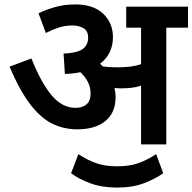

<svg xmlns="http://www.w3.org/2000/svg" viewBox="-20 -652 869 867"><path d="M502 -214Q502 -143 456 -105.5Q410 -68 329 -68Q268 -68 216 -93.5Q164 -119 116.5 -181Q69 -243 23 -351L122 -388Q164 -281 212 -223Q260 -165 321 -165Q353 -165 371 -181Q389 -197 389 -229Q389 -258 377 -281.5Q365 -305 343 -326Q311 -319 273 -318L267 -410Q330 -413 354 -431Q378 -449 378 -482Q378 -513 356.5 -525Q335 -537 308 -537Q274 -537 245 -527.5Q216 -518 187 -503L154 -592Q182 -606 225 -619Q268 -632 320 -632Q402 -632 446 -590Q490 -548 490 -484Q490 -409 432 -364Q438 -359 444 -352Q459 -350 475.5 -349Q492 -348 510 -348Q541 -348 566.5 -351Q592 -354 617 -362V-527H550V-622H829V-527H731V0H617V-265Q595 -258 572.5 -255.5Q550 -253 525 -253Q512 -253 497 -255Q502 -234 502 -214ZM509 195Q440 195 387.5 175.5Q335 156 301 130L334 44Q371 69 412 84Q453 99 509 99Q565 99 605.5 84.5Q646 70 685 44L717 130Q683 155 631 175Q579 195 509 195Z"/></svg>

Font: Noto Sans Devanagari UI SemiBold
Style: Regular
Weight: 600
Designer: Jelle Bosma - Monotype Design Team
Foundry: Monotype Imaging Inc.
Version: Version 2.003; ttfautohint (v1.8.4.7-5d5b)